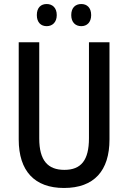

<svg xmlns="http://www.w3.org/2000/svg" viewBox="-20 -924 637 954"><path d="M163 -849C163 -812 184 -794 212 -794C240 -794 262 -813 262 -849C262 -886 240 -904 212 -904C184 -904 163 -887 163 -849ZM334 -849C334 -813 355 -794 384 -794C412 -794 433 -813 433 -849C433 -886 412 -904 384 -904C356 -904 334 -887 334 -849ZM524 -231V-714H422V-237C422 -128 383 -80 300 -80C218 -80 175 -126 175 -236V-714H73V-231C73 -74 152 10 298 10C448 10 524 -76 524 -231Z"/></svg>

Font: Noto Sans Sinhala Condensed Medium
Style: Regular
Weight: 500
Width: 3
Designer: Jelle Bosma - Monotype Design Team
Foundry: Monotype Imaging Inc.
Version: Version 2.006